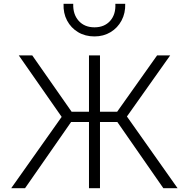

<svg xmlns="http://www.w3.org/2000/svg" viewBox="-20 -992 995 1012"><path d="M841 0 579 -377 808 -700H877L649 -378L916 0ZM39 0 305 -376 79 -700H150L375 -378L112 0ZM449 0V-349H334V-403H449V-700H507V-403H621V-349H507V0ZM478 -800Q429 -800 391.5 -822.5Q354 -845 333.5 -883.8Q313 -922.5 315 -972H366Q364 -916.5 394.8 -882.2Q425.5 -848 478 -848Q530.5 -848 560.8 -882.2Q591 -916.5 588 -972H640Q641.5 -923 620.8 -884Q600 -845 562.8 -822.5Q525.5 -800 478 -800Z"/></svg>

Font: Geologica Roman Thin
Style: Regular
Weight: 250
Designer: Sindre Bremnes, Frode Helland
Foundry: Monokrom Skriftforlag AS
Version: Version 1.010;gftools[0.9.28]